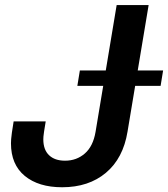

<svg xmlns="http://www.w3.org/2000/svg" viewBox="-20 -748 680 777"><path d="M231.4 9.8Q136.2 9.8 80.3 -36.1Q24.4 -82 24.4 -168Q24.4 -175.3 25.1 -184.8Q25.9 -194.3 28.1 -211.2Q30.3 -228 35.2 -256.8H165Q160.6 -230 158.4 -216.1Q156.2 -202.1 155.8 -195.6Q155.3 -189 155.3 -184.1Q155.3 -142.1 178.5 -119.9Q201.7 -97.7 243.2 -97.7Q290 -97.7 323.5 -127Q356.9 -156.2 366.7 -214.4L452.1 -727.5H581.5L496.1 -215.3Q478.5 -107.4 408.7 -48.8Q338.9 9.8 231.4 9.8ZM293 -400.4 303.2 -462.9H640.1L629.9 -400.4Z"/></svg>

Font: Inter 16pt SemiBold
Style: Italic
Weight: 600
Italic angle: -9.3988°
Version: Version 4.001;git-66647c0bb